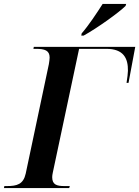

<svg xmlns="http://www.w3.org/2000/svg" viewBox="-45 -951 704 971"><path d="M368 -782 366 -771H378C447 -809 557 -888 590 -921L593 -931H474C446 -887 403 -822 368 -782ZM-25 0H305L308 -10H281C242 -10 219 -17 219 -55C219 -61 220 -69 222 -78L355 -704H493C580 -704 603 -656 602 -593C602 -582 599 -557 595 -532H605L639 -714H126L124 -704H137C181 -704 206 -696 206 -660C206 -652 204 -638 202 -626L85 -73C73 -19 41 -10 -10 -10H-23Z"/></svg>

Font: Noto Serif Display SemiBold
Style: Italic
Weight: 600
Italic angle: -12°
Designer: Monotype Design Team
Foundry: Monotype Imaging Inc.
Version: Version 2.009